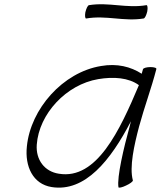

<svg xmlns="http://www.w3.org/2000/svg" viewBox="-20 -855 747 893"><path d="M381 -769C474 -785 556 -754 648 -769C654 -770 661 -785 665 -802C668 -819 666 -832 661 -831C568 -815 487 -846 394 -831C388 -830 381 -815 377 -798C374 -781 376 -768 381 -769ZM598 -16C581 -78 604 -180 627 -267C651 -356 684 -444 707 -533C710 -539 697 -543 680 -543C663 -543 647 -539 645 -533C643 -526 641 -519 639 -512C588 -545 524 -561 450 -548C272 -519 122 -348 105 -174C95 -81 133 1 220 15C376 40 495 -110 589 -291C587 -283 585 -275 583 -267C556 -170 523 -30 531 16C532 20 548 17 566 8C584 0 599 -11 598 -16ZM254 -47C187 -57 146 -112 151 -182C161 -325 288 -462 437 -487C508 -499 578 -494 626 -459C537 -248 430 -18 254 -47Z"/></svg>

Font: Nupuram ExtraLight Oblique
Style: Regular
Weight: 200
Designer: Santhosh Thottingal (santhosh.thottingal@gmail.com)
Foundry: SMC
Version: Version 1.000